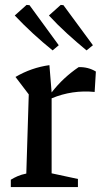

<svg xmlns="http://www.w3.org/2000/svg" viewBox="-20 -761 419 781"><path d="M24 0V-30Q37 -38 52 -44.5Q67 -51 87 -55L97 -377L43 -448Q108 -486 181 -496L190 -385Q214 -416 241.5 -441.5Q269 -467 300 -488Q339 -489 370 -470L365 -387Q274 -396 190 -361V-56L297 -33V0ZM194 -556Q153 -589 114.5 -624.5Q76 -660 40 -698L88 -741L100 -740L219 -577ZM332 -556Q292 -589 253 -624.5Q214 -660 179 -698L227 -741L238 -740L358 -577Z"/></svg>

Font: Piazzolla Medium
Style: Regular
Weight: 500
Designer: Juan Pablo del Peral
Foundry: Huerta Tipografica
Version: Version 1.330